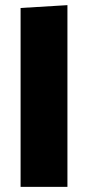

<svg xmlns="http://www.w3.org/2000/svg" viewBox="-20 -726 342 746"><path d="M60 -695V0H242V-706Z"/></svg>

Font: Catamaran
Style: Regular
Weight: 900
Designer: Pria Ravichandran
Version: Version 1.001;PS 001.000;hotconv 1.0.70;makeotf.lib2.5.58329